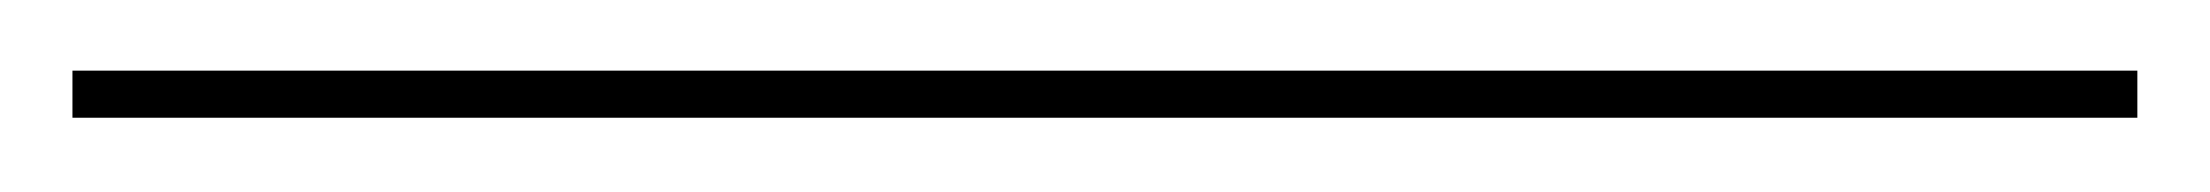

<svg xmlns="http://www.w3.org/2000/svg" viewBox="-25 124 610 53"><path d="M-5 143.5H565V156.5H-5Z"/></svg>

Font: Bodoni* 16pt
Style: Bold Italic
Weight: 700
Italic angle: -13°
Version: Version 2.3